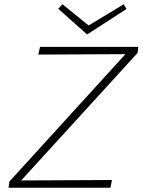

<svg xmlns="http://www.w3.org/2000/svg" viewBox="-20 -877 666 897"><path d="M623 -630 79 -34 503 -36 496 0H20L24 -29L566 -624L159 -622L167 -658H626ZM571 -835 387 -716 252 -836 272 -857 394 -758 558 -857Z"/></svg>

Font: Ysabeau Light
Style: Italic
Weight: 300
Italic angle: -12°
Designer: Christian Thalmann (Catharsis Fonts)
Version: Version 0.003